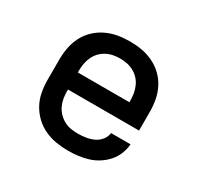

<svg xmlns="http://www.w3.org/2000/svg" viewBox="-121 -669 842 819"><g transform="rotate(30 300.0 -260.0)"><path d="M303 8Q273 8 243.5 3Q214 -2 187 -14.5Q160 -27 138 -48Q116 -69 102 -95Q88 -121 82.5 -150.5Q77 -180 77 -210V-310Q77 -340 82.5 -369Q88 -398 101.5 -424.5Q115 -451 136.5 -471.5Q158 -492 185 -505Q212 -518 241 -523Q270 -528 300 -528Q330 -528 359 -523Q388 -518 415 -505Q442 -492 463.5 -471.5Q485 -451 498.5 -424.5Q512 -398 517.5 -369Q523 -340 523 -310V-218H173V-210Q173 -192 176 -174.5Q179 -157 186.5 -141Q194 -125 206.5 -112Q219 -99 234.5 -90.5Q250 -82 267.5 -79Q285 -76 303 -76Q322 -76 341.5 -79Q361 -82 379 -90Q397 -98 410 -114Q423 -130 425 -149H521Q519 -124 509.5 -100.5Q500 -77 483.5 -58.5Q467 -40 446 -26.5Q425 -13 401 -5.5Q377 2 352 5Q327 8 303 8ZM427 -302V-310Q427 -328 424 -345Q421 -362 414 -378Q407 -394 395 -407Q383 -420 367.5 -428.5Q352 -437 335 -440.5Q318 -444 300 -444Q282 -444 265 -440.5Q248 -437 232.5 -428.5Q217 -420 205 -407Q193 -394 186 -378Q179 -362 176 -345Q173 -328 173 -310V-302Z"/></g></svg>

Font: Iosevka Custom Medium Extended
Style: Regular
Weight: 500
Width: 7
Monospace: yes
Designer: Belleve Invis
Foundry: Belleve Invis
Version: Version 11.2.4; ttfautohint (v1.8.4)